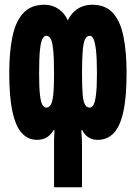

<svg xmlns="http://www.w3.org/2000/svg" viewBox="-20 -583 570 810"><path d="M369 -563Q426 -563 457.5 -527Q489 -491 501.5 -426Q514 -361 514 -275Q514 -172 500 -110Q486 -48 459 -20.5Q432 7 392 7Q369 7 352.5 -4Q336 -15 327 -34H323Q325 -4 325.5 6Q326 16 326 32V207H208V32Q208 16 208 6Q208 -4 210 -34H206Q196 -16 179 -4.5Q162 7 136 7Q99 7 73 -20.5Q47 -48 33 -110Q19 -172 19 -275Q19 -361 32 -426Q45 -491 77.5 -527Q110 -563 167 -563Q201 -563 227 -545Q253 -527 266 -497Q280 -527 306.5 -545Q333 -563 369 -563ZM359 -432Q346 -432 339 -418Q332 -404 329 -369.5Q326 -335 326 -271Q326 -213 329 -182Q332 -151 339.5 -140Q347 -129 358 -129Q368 -129 374.5 -140.5Q381 -152 385 -183.5Q389 -215 389 -273Q389 -336 385 -370.5Q381 -405 374.5 -418.5Q368 -432 359 -432ZM175 -432Q166 -432 159 -419Q152 -406 148.5 -372Q145 -338 145 -273Q145 -215 148.5 -183.5Q152 -152 159 -140.5Q166 -129 176 -129Q186 -129 193.5 -140Q201 -151 204.5 -182Q208 -213 208 -271Q208 -337 204.5 -371.5Q201 -406 194 -419Q187 -432 175 -432Z"/></svg>

Font: Noto Sans Mono Condensed Black
Style: Regular
Weight: 900
Width: 3
Designer: Monotype Design Team
Foundry: Monotype Imaging Inc.
Version: Version 2.014